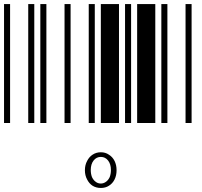

<svg xmlns="http://www.w3.org/2000/svg" viewBox="-20 -610 1000 952"><path d="M0 0V-590H30V0ZM120 0V-590H150V0ZM180 0V-590H210V0ZM300 0V-590H330V0ZM420 0V-590H450V0ZM480 0V-590H570V0ZM600 0V-590H630V0ZM660 0V-590H750V0ZM780 0V-590H810V0ZM900 0V-590H930V0ZM480 322Q457 322 439 311Q422 300 412 280Q401 260 401 234Q401 208 412 188Q422 168 439 157Q457 145 480 145Q503 145 520 157Q538 168 548 188Q558 208 558 234Q558 260 548 280Q538 300 520 311Q503 322 480 322ZM480 300Q494 300 506 291Q517 283 524 268Q530 252 530 233Q530 204 516 186Q502 168 480 168Q458 168 444 186Q430 204 430 233Q430 252 436 268Q443 283 454 291Q465 300 480 300Z"/></svg>

Font: Libre Barcode 39 Extended Text
Style: Regular
Weight: 400
Version: Version 1.005; ttfautohint (v1.8.3)